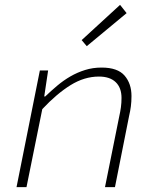

<svg xmlns="http://www.w3.org/2000/svg" viewBox="-20 -770 640 790"><path d="M48 0 144 -480H178L162 -373H166Q190 -396 215.5 -417.5Q241 -439 269.5 -455.5Q298 -472 330 -482Q362 -492 398 -492Q464 -492 492.5 -459Q521 -426 521 -375Q521 -352 518.5 -332.5Q516 -313 511 -292L453 0H412L470 -288Q475 -310 477.5 -328.5Q480 -347 480 -367Q480 -409 456 -432Q432 -455 387 -455Q327 -455 270 -419.5Q213 -384 154 -321L89 0ZM337 -580 316 -605 474 -750 501 -716Z"/></svg>

Font: Source Code Pro Light
Style: Italic
Weight: 300
Italic angle: -11°
Monospace: yes
Designer: Paul D. Hunt, Teo Tuominen
Foundry: Adobe Systems Incorporated
Version: Version 1.050;PS 1.000;hotconv 16.6.51;makeotf.lib2.5.65220